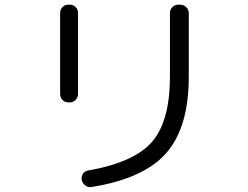

<svg xmlns="http://www.w3.org/2000/svg" viewBox="-20 -753 1040 806"><path d="M363.3 32.2Q349.6 34.2 337.9 25.4Q326.2 16.6 323.2 2.9Q320.3 -10.7 328.1 -22.9Q335.9 -35.2 349.6 -37.1Q543.9 -71.3 618.7 -158.2Q693.4 -245.1 693.4 -431.6V-698.2Q693.4 -712.9 703.6 -723.1Q713.9 -733.4 728.5 -733.4H736.3Q751 -733.4 761.7 -723.1Q772.5 -712.9 772.5 -698.2V-431.6Q772.5 -218.8 678.2 -110.8Q584 -2.9 363.3 32.2ZM266.6 -323.2Q252 -323.2 242.2 -333.5Q232.4 -343.8 232.4 -359.4V-698.2Q232.4 -712.9 242.2 -723.1Q252 -733.4 266.6 -733.4H273.4Q288.1 -733.4 297.9 -723.1Q307.6 -712.9 307.6 -698.2V-359.4Q307.6 -344.7 297.9 -334Q288.1 -323.2 273.4 -323.2Z"/></svg>

Font: Rounded-L Mgen+ 2m regular
Style: Regular
Weight: 400
Designer: [Source Han Sans]
Ryoko NISHIZUKA  (kana & ideographs); Paul D. Hunt (Latin, Greek & Cyrillic); Wenlong ZHANG  (bopomofo
Version: Version 1.059.20150602